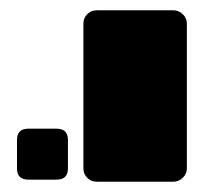

<svg xmlns="http://www.w3.org/2000/svg" viewBox="-20 -591 433 373"><path d="M168 -238Q157 -238 149.5 -245.5Q142 -253 142 -264V-545Q142 -556 149.5 -563.5Q157 -571 168 -571H317Q327 -571 335 -563.5Q343 -556 343 -545V-264Q343 -253 335 -245.5Q327 -238 317 -238ZM35 -242Q13 -242 13 -264V-319Q13 -341 35 -341H90Q112 -341 112 -319V-264Q112 -242 90 -242Z"/></svg>

Font: Rubik ExtraBold
Style: Regular
Weight: 800
Designer: Hubert and Fischer
Foundry: Hubert and Fischer
Version: Version 2.300;gftools[0.9.30]